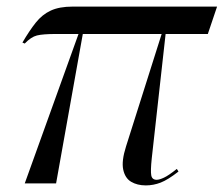

<svg xmlns="http://www.w3.org/2000/svg" viewBox="-20 -556 678 582"><path d="M55 0 218 -453H151Q110 -453 92 -448.5Q74 -444 55 -424L48 -427Q69 -463 88.5 -487.5Q108 -512 134 -524Q160 -536 200 -536H638L610 -453H482L440 -76Q436 -38 438.5 -24.5Q441 -11 455 -11Q463 -11 477 -17.5Q491 -24 516 -44L521 -36Q489 -11 467 -2.5Q445 6 422 6Q396 6 377.5 -5Q359 -16 353.5 -42Q348 -68 362 -112L470 -453H231L150 0Z"/></svg>

Font: Noto Serif Display Condensed
Style: Italic
Weight: 400
Width: 3
Italic angle: -12°
Designer: Monotype Design Team
Foundry: Monotype Imaging Inc.
Version: Version 2.009